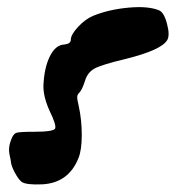

<svg xmlns="http://www.w3.org/2000/svg" viewBox="-20 -749 487 526"><path d="M39 -251Q31 -257 21 -275.5Q11 -294 10 -305Q10 -308 6 -326Q2 -344 10 -365Q16 -382 24.5 -385Q33 -388 73 -388Q127 -388 131 -397Q135 -406 116 -445Q98 -485 99 -515Q101 -563 116.5 -594.5Q132 -626 156 -627Q174 -629 174 -640Q174 -654 194 -675.5Q214 -697 236 -706Q278 -723 331.5 -728Q385 -733 415 -721Q429 -716 437.5 -684Q446 -652 438 -639Q422 -612 326 -588Q259 -572 239.5 -561.5Q220 -551 213 -528Q205 -503 198 -496Q192 -490 191.5 -484Q191 -478 196 -457Q204 -420 204 -379Q204 -338 195 -316Q168 -248 96 -244Q51 -242 39 -251Z"/></svg>

Font: Lilach
Style: Regular
Weight: 400
Version: Version 1.0